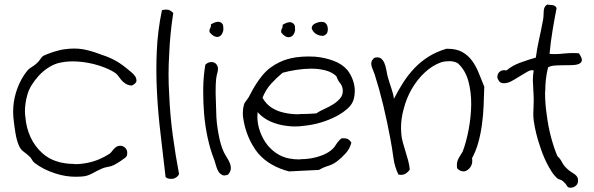

<svg xmlns="http://www.w3.org/2000/svg" viewBox="-20 -744 2709 876"><path d="M581.1 -353.5Q562.5 -355.5 551.8 -362.8Q541 -370.1 533.2 -379.4Q525.4 -388.7 518.6 -398.4Q511.7 -408.2 500 -415Q477.5 -428.7 446.3 -439.9Q415 -451.2 380.4 -457.5Q345.7 -463.9 310.5 -463.9Q274.4 -463.9 242.2 -455.1Q219.7 -448.2 197.8 -433.6Q175.8 -418.9 157.2 -398.9Q138.7 -378.9 124.5 -356Q110.4 -333 104.5 -310.5Q93.8 -272.5 93.8 -235.4Q93.8 -222.7 95.7 -210.9Q99.6 -161.1 119.1 -118.7Q138.7 -76.2 172.4 -45.9Q206.1 -15.6 252 -3.9Q284.2 3.9 316.4 3.9Q319.3 4.9 321.3 4.9Q350.6 4.9 378.9 -1Q408.2 -6.8 434.1 -18.1Q460 -29.3 480.5 -43Q485.4 -46.9 490.2 -53.2Q495.1 -59.6 500.5 -65.4Q505.9 -71.3 512.7 -75.2Q519.5 -79.1 529.3 -79.1Q545.9 -78.1 554.7 -65.4Q560.5 -57.6 560.5 -45.9Q560.5 -40 558.6 -33.2Q556.6 -28.3 548.8 -22.5Q541 -16.6 531.7 -10.3Q522.5 -3.9 513.2 1.5Q503.9 6.8 500 8.8Q489.3 14.6 473.6 17.1Q458 19.5 444.3 25.4Q430.7 31.2 420.9 36.6Q411.1 42 400.9 47.4Q390.6 52.7 379.4 56.6Q368.2 60.5 352.5 61.5Q339.8 62.5 326.2 62.5Q279.3 62.5 234.4 47.9Q177.7 30.3 137.7 -1Q130.9 -5.9 126 -15.1Q121.1 -24.4 114.3 -30.3Q100.6 -43 86.9 -52.7Q73.2 -62.5 65.4 -82Q55.7 -105.5 50.8 -135.3Q45.9 -165 43 -190.4Q40 -212.9 40 -234.4Q40 -279.3 52.7 -321.3Q71.3 -381.8 107.4 -424.8Q115.2 -432.6 126 -439Q136.7 -445.3 147.5 -455.1Q158.2 -464.8 164.6 -475.1Q170.9 -485.4 179.7 -490.2Q185.5 -493.2 197.8 -498Q210 -502.9 224.1 -507.3Q238.3 -511.7 252.4 -515.1Q266.6 -518.6 277.3 -519.5Q298.8 -522.5 317.4 -522.5Q338.9 -522.5 357.4 -519.5Q393.6 -512.7 427.7 -500Q448.2 -493.2 464.8 -486.8Q481.4 -480.5 496.1 -473.1Q510.7 -465.8 524.9 -456.5Q539.1 -447.3 554.7 -434.6Q565.4 -425.8 578.1 -415.5Q590.8 -405.3 597.7 -394.5Q602.5 -385.7 602.5 -377.9V-373Q599.6 -362.3 581.1 -353.5Z M796.9 49.8Q793.9 57.6 786.6 63.5Q779.3 69.3 770.5 71.3Q765.6 72.3 759.8 72.3Q755.9 72.3 752 71.3Q742.2 70.3 735.4 63.5Q724.6 -34.2 712.9 -130.4Q701.2 -226.6 696.3 -321.3Q693.4 -374 693.4 -425.8Q693.4 -467.8 695.3 -509.8Q699.2 -603.5 718.8 -697.3Q728.5 -700.2 737.3 -700.2Q743.2 -700.2 749 -699.2Q761.7 -694.3 770.5 -684.6Q755.9 -591.8 752 -498Q749 -451.2 749 -404.3Q749 -358.4 752 -311.5Q755.9 -218.8 768.1 -127.9Q780.3 -37.1 796.9 49.8Z M942.4 -632.8Q961.9 -644.5 974.6 -644.5H979.5Q992.2 -641.6 997.1 -630.9Q999 -624 999 -615.2V-606.4Q996.1 -591.8 988.3 -583Q980.5 -575.2 969.7 -575.2Q967.8 -575.2 966.8 -576.2Q953.1 -577.1 936.5 -596.7Q935.5 -600.6 935.5 -603.5Q935.5 -611.3 939.5 -616.2Q942.4 -621.1 942.4 -628.9ZM1020.5 52.7Q1010.7 56.6 1002.9 56.6Q997.1 56.6 993.2 53.7Q982.4 48.8 975.6 36.6Q968.8 24.4 964.8 9.3Q960.9 -5.9 956.1 -18.6Q939.5 -60.5 927.7 -114.3Q916 -168 911.1 -225.6Q907.2 -273.4 907.2 -322.3V-341.8Q908.2 -399.4 917 -449.2Q929.7 -460.9 944.3 -460.9H948.2Q964.8 -459 971.7 -443.4Q974.6 -437.5 974.6 -430.7Q974.6 -423.8 972.7 -416Q967.8 -399.4 965.8 -380.9Q963.9 -359.4 963.9 -333V-315.4Q964.8 -278.3 965.8 -253.9Q965.8 -233.4 967.3 -208.5Q968.8 -183.6 972.7 -158.2Q976.6 -132.8 981.9 -108.4Q987.3 -84 995.1 -64.5Q1001 -47.9 1010.7 -32.7Q1020.5 -17.6 1026.9 -3.9Q1033.2 9.8 1033.2 23.4Q1033.2 38.1 1020.5 52.7Z M1583 -92.8Q1576.2 -65.4 1556.6 -43.9Q1537.1 -22.5 1517.6 -7.8Q1500 5.9 1477.5 12.7Q1455.1 19.5 1435.5 31.2Q1398.4 33.2 1365.2 34.7Q1332 36.1 1298.8 38.1Q1256.8 27.3 1221.2 7.3Q1185.5 -12.7 1158.2 -43.9Q1145.5 -58.6 1130.9 -84Q1116.2 -109.4 1105.5 -140.1Q1094.7 -170.9 1089.8 -204.1Q1087.9 -215.8 1087.9 -228.5Q1087.9 -248 1092.8 -265.6Q1094.7 -274.4 1104.5 -286.1Q1114.3 -297.9 1122.1 -314.5Q1147.5 -364.3 1178.2 -401.4Q1209 -438.5 1256.8 -460.9Q1287.1 -475.6 1330.1 -482.4Q1358.4 -486.3 1386.7 -486.3Q1402.3 -486.3 1418 -485.4Q1461.9 -481.4 1501.5 -466.8Q1541 -452.1 1563.5 -425.8Q1578.1 -408.2 1587.4 -385.3Q1596.7 -362.3 1598.6 -337.9V-327.1Q1598.6 -308.6 1593.8 -291Q1586.9 -268.6 1569.3 -252Q1546.9 -230.5 1514.2 -213.4Q1481.4 -196.3 1443.8 -185.1Q1406.2 -173.8 1365.2 -169.9Q1345.7 -167 1327.1 -167Q1305.7 -167 1286.1 -169.9Q1247.1 -174.8 1213.4 -189.9Q1179.7 -205.1 1155.3 -232.4Q1154.3 -221.7 1154.3 -211.9Q1154.3 -186.5 1161.1 -161.1Q1170.9 -125 1190.4 -95.7Q1210 -66.4 1238.8 -46.4Q1267.6 -26.4 1301.8 -20.5Q1322.3 -16.6 1345.7 -16.6Q1348.6 -16.6 1351.6 -17.6Q1377 -17.6 1401.9 -22Q1426.8 -26.4 1449.2 -35.2Q1471.7 -43.9 1488.3 -56.6Q1502.9 -67.4 1512.2 -83Q1521.5 -98.6 1537.1 -112.3Q1542 -113.3 1546.9 -113.3Q1559.6 -113.3 1567.4 -109.4Q1577.1 -103.5 1583 -92.8ZM1543.9 -334Q1542 -352.5 1531.7 -364.7Q1521.5 -377 1514.6 -396.5Q1495.1 -415 1464.8 -422.9Q1434.6 -430.7 1401.4 -430.7Q1367.2 -430.7 1332.5 -425.3Q1297.9 -419.9 1269.5 -412.1Q1241.2 -388.7 1216.8 -361.8Q1192.4 -335 1177.7 -297.9Q1194.3 -268.6 1219.7 -252.4Q1245.1 -236.3 1277.3 -229.5Q1307.6 -222.7 1341.8 -222.7Q1343.8 -222.7 1346.7 -223.6Q1383.8 -223.6 1422.9 -226.6Q1438.5 -237.3 1460.4 -247.1Q1482.4 -256.8 1501.5 -269Q1520.5 -281.2 1533.2 -296.9Q1543.9 -310.5 1543.9 -328.1ZM1475.6 -614.3V-610.4Q1475.6 -593.8 1467.8 -587.9Q1460 -580.1 1448.2 -580.1L1447.3 -581.1Q1435.5 -581.1 1423.3 -588.4Q1411.1 -595.7 1406.2 -605.5Q1402.3 -610.4 1402.3 -616.2Q1402.3 -620.1 1404.3 -624Q1407.2 -633.8 1426.8 -640.6Q1438.5 -644.5 1447.3 -644.5Q1457 -644.5 1463.9 -639.6Q1474.6 -630.9 1475.6 -614.3ZM1269.5 -630.9Q1289.1 -642.6 1301.8 -642.6H1306.6Q1319.3 -639.6 1324.2 -628.9Q1326.2 -622.1 1326.2 -613.3V-604.5Q1323.2 -589.8 1315.4 -582Q1307.6 -574.2 1295.9 -574.2H1293.9Q1280.3 -575.2 1263.7 -594.7Q1262.7 -598.6 1262.7 -601.6Q1262.7 -609.4 1266.6 -614.3Q1269.5 -619.1 1269.5 -627Z M2189.5 -348.6Q2188.5 -305.7 2186.5 -261.2Q2184.6 -216.8 2178.7 -174.3Q2172.9 -131.8 2162.1 -93.3Q2151.4 -54.7 2133.8 -22.5Q2134.8 -16.6 2134.8 -10.7Q2134.8 1 2130.9 9.8Q2124 24.4 2113.3 31.2Q2104.5 38.1 2093.8 38.1Q2091.8 38.1 2089.8 37.1Q2076.2 36.1 2065.4 23.4Q2064.5 15.6 2064.5 9.8Q2064.5 3.9 2065.4 -2Q2067.4 -11.7 2071.8 -20.5Q2076.2 -29.3 2081.1 -36.6Q2085.9 -43.9 2090.8 -51.8Q2107.4 -95.7 2118.2 -152.8Q2128.9 -210 2129.9 -266.6V-270.5Q2129.9 -325.2 2117.2 -373Q2103.5 -422.9 2071.3 -453.1Q2066.4 -458 2056.6 -460.9Q2046.9 -463.9 2036.1 -464.8H2028.3Q2020.5 -464.8 2013.7 -463.9Q2002 -462.9 1993.2 -460Q1954.1 -446.3 1919.4 -414.6Q1884.8 -382.8 1859.4 -339.4Q1834 -295.9 1821.3 -245.1Q1809.6 -203.1 1809.6 -159.2Q1809.6 -149.4 1810.5 -139.6Q1811.5 -117.2 1817.4 -96.2Q1823.2 -75.2 1829.6 -54.7Q1835.9 -34.2 1841.8 -13.2Q1847.7 7.8 1849.6 30.3Q1841.8 41 1831.1 47.9Q1822.3 53.7 1809.6 53.7Q1803.7 53.7 1797.9 52.7Q1780.3 16.6 1774.9 -24.4Q1769.5 -65.4 1761.7 -107.4Q1754.9 -143.6 1746.6 -183.6Q1738.3 -223.6 1729 -262.2Q1719.7 -300.8 1709.5 -337.4Q1699.2 -374 1689.5 -404.3Q1685.5 -416 1681.2 -425.8Q1676.8 -435.5 1674.8 -444.3Q1673.8 -449.2 1673.8 -453.1Q1673.8 -457 1674.8 -461.9Q1676.8 -469.7 1686.5 -479.5Q1694.3 -482.4 1701.2 -482.4Q1710 -482.4 1716.8 -478.5Q1727.5 -470.7 1733.4 -457Q1739.3 -443.4 1742.2 -426.8Q1745.1 -410.2 1748 -397.5Q1756.8 -366.2 1766.1 -339.4Q1775.4 -312.5 1777.3 -293Q1796.9 -332 1819.8 -367.7Q1842.8 -403.3 1871.1 -433.1Q1899.4 -462.9 1935.1 -485.4Q1970.7 -507.8 2016.6 -521.5H2021.5Q2062.5 -521.5 2088.9 -506.8Q2116.2 -491.2 2134.3 -466.3Q2152.3 -441.4 2164.6 -410.2Q2176.8 -378.9 2189.5 -348.6Z M2621.1 -501Q2634.8 -481.4 2634.8 -470.7V-468.8Q2632.8 -457 2620.6 -452.1Q2608.4 -447.3 2589.4 -446.8Q2570.3 -446.3 2549.8 -446.3Q2528.3 -446.3 2509.8 -444.8Q2491.2 -443.4 2480.5 -436.5Q2467.8 -385.7 2467.8 -330.1Q2466.8 -326.2 2466.8 -322.3Q2466.8 -270.5 2474.6 -219.7Q2481.4 -165 2494.6 -116.2Q2507.8 -67.4 2523.4 -31.2Q2535.2 -21.5 2544.4 -3.4Q2553.7 14.6 2572.3 30.3Q2580.1 37.1 2588.4 42Q2596.7 46.9 2603.5 52.2Q2610.4 57.6 2614.3 64.5Q2617.2 70.3 2617.2 78.1V83Q2616.2 97.7 2604.5 105.5Q2594.7 112.3 2584 112.3H2578.1Q2569.3 110.4 2565.4 102.1Q2561.5 93.8 2548.8 83Q2543.9 78.1 2535.6 75.7Q2527.3 73.2 2523.4 70.3Q2508.8 57.6 2496.6 38.6Q2484.4 19.5 2474.1 -1Q2463.9 -21.5 2455.6 -43Q2447.3 -64.5 2441.4 -84Q2433.6 -106.4 2426.8 -133.8Q2419.9 -161.1 2415 -194.3Q2413.1 -210.9 2413.1 -227.5Q2413.1 -238.3 2414.1 -248Q2415 -264.6 2415 -282.2V-298.8Q2414.1 -326.2 2412.1 -358.4Q2411.1 -367.2 2411.1 -377Q2411.1 -399.4 2415 -422.9Q2412.1 -423.8 2408.2 -423.8Q2397.5 -423.8 2384.8 -416Q2367.2 -406.2 2348.1 -394Q2329.1 -381.8 2310.5 -372.1Q2293.9 -364.3 2280.3 -364.3H2274.4Q2260.7 -366.2 2254.9 -377Q2249 -385.7 2249 -394.5Q2249 -396.5 2250 -399.4Q2251 -410.2 2261.7 -418Q2268.6 -423.8 2281.2 -423.8Q2286.1 -423.8 2291 -422.9Q2318.4 -445.3 2353 -458Q2387.7 -470.7 2424.8 -481.4Q2429.7 -520.5 2439.9 -566.4Q2450.2 -612.3 2458 -655.3Q2460 -666 2460 -676.8Q2460 -686.5 2460.9 -695.8Q2461.9 -705.1 2465.3 -711.9Q2468.8 -718.8 2477.5 -723.6Q2482.4 -721.7 2489.3 -721.7Q2495.1 -721.7 2501 -720.7Q2506.8 -719.7 2511.7 -716.8Q2516.6 -713.9 2519.5 -707Q2510.7 -663.1 2501.5 -607.9Q2492.2 -552.7 2487.3 -498Q2499 -497.1 2510.7 -497.1Q2531.2 -497.1 2554.7 -500Q2577.1 -502 2597.7 -502Q2609.4 -502 2621.1 -501Z"/></svg>

Font: Crafty Girls
Style: Regular
Weight: 400
Designer: Crystal Kluge
Foundry: Font Diner, Inc DBA Tart Workshop
Version: Version 1.000